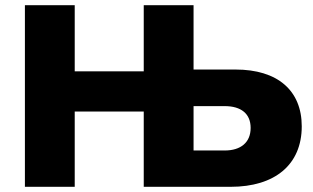

<svg xmlns="http://www.w3.org/2000/svg" viewBox="-20 -720 1206 740"><path d="M846 -311C909 -311 946 -282 946 -227C946 -171 908 -140 846 -140H726V-311ZM869 0C1039 0 1143 -85 1143 -233C1143 -372 1049 -452 888 -452H726V-700H534V-445H268V-700H76V0H268V-290H534V0Z"/></svg>

Font: Montserrat-Alt1 ExtBd
Style: Regular
Weight: 800
Designer: Differentunic
Foundry: Differentunic
Version: Version 7.222